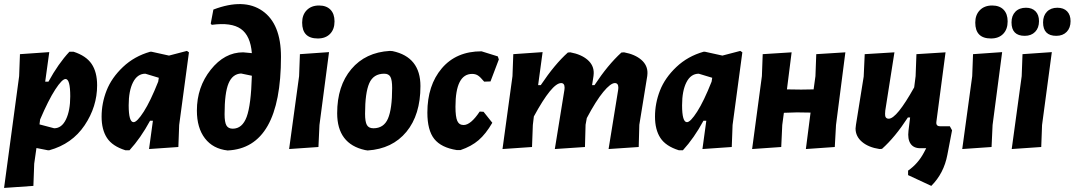

<svg xmlns="http://www.w3.org/2000/svg" viewBox="-20 -728 5278 943"><path d="M222 -472 202 -327H218Q266 -415 321 -474H341Q403 -454 430 -414Q457 -374 457 -309Q457 -204 395.5 -112.5Q334 -21 222 10H215L159 -1L148 76L144 185L0 195L74 -354L78 -462ZM302 -340Q285 -340 251.5 -288.5Q218 -237 177 -141L174 -117L246 -98Q283 -98 304 -141.5Q325 -185 325 -255Q325 -340 302 -340Z M718 -474H724L810 -455L898 -478L908 -471L860 -114L856 -6L712 4L731 -135H717Q671 -50 616 10H596Q532 -10 505.5 -50.5Q479 -91 479 -155Q479 -221 503.5 -283.5Q528 -346 584 -399Q640 -452 718 -474ZM612 -211Q612 -128 636 -128Q653 -128 686 -179.5Q719 -231 757 -327L760 -346L694 -366Q655 -366 633.5 -324Q612 -282 612 -211Z M1098 11Q1026 3 986.5 -48.5Q947 -100 947 -185Q947 -300 1015 -385.5Q1083 -471 1174 -471Q1200 -469 1217 -467Q1210 -553 1163 -586Q1116 -619 1020 -606L1015 -612L1028 -681Q1178 -738 1269 -674.5Q1360 -611 1360 -449Q1360 -1 1098 11ZM1083 -167Q1083 -128 1092 -112Q1101 -96 1123 -96Q1170 -96 1191.5 -154Q1213 -212 1217 -356L1164 -367Q1122 -365 1102.5 -318.5Q1083 -272 1083 -167Z M1547 -701Q1583 -701 1603 -680.5Q1623 -660 1623 -623Q1623 -584 1601 -561.5Q1579 -539 1541 -539Q1464 -539 1464 -617Q1464 -655 1486.5 -678Q1509 -701 1547 -701ZM1596 -472 1549 -114 1544 -6 1400 4 1449 -354 1453 -462Z M1895 -478 1908 -477Q2045 -448 2045 -305Q2045 -164 1976 -80.5Q1907 3 1786 11L1773 9Q1636 -21 1636 -172Q1636 -306 1705.5 -388.5Q1775 -471 1895 -478ZM1867 -366Q1814 -366 1793.5 -319Q1773 -272 1773 -169Q1773 -130 1782 -114Q1791 -98 1814 -98Q1865 -98 1885.5 -145.5Q1906 -193 1906 -296Q1906 -335 1897.5 -350.5Q1889 -366 1867 -366Z M2345 -476 2425 -451 2430 -436 2389 -328 2358 -327Q2339 -350 2327 -357.5Q2315 -365 2299 -365Q2217 -365 2217 -204Q2217 -154 2226 -134Q2235 -114 2257 -114Q2292 -114 2336 -180L2355 -179L2398 -125Q2366 -70 2330.5 -39.5Q2295 -9 2242 9H2223Q2147 -3 2113 -45.5Q2079 -88 2079 -175Q2079 -309 2150 -392.5Q2221 -476 2345 -476Z M2645 -472 2623 -310H2636Q2705 -413 2769 -470L2781 -471Q2835 -461 2866 -434Q2897 -407 2896 -368L2895 -355L2888 -310H2900Q2965 -409 3032 -470L3045 -471Q3099 -461 3130 -434Q3161 -407 3160 -368L3159 -355L3120 -115L3117 -6L2969 4L3016 -286L3017 -297Q3017 -320 3000 -320Q2979 -320 2943 -276.5Q2907 -233 2862 -148L2856 -115L2853 -6L2705 4L2752 -286L2753 -297Q2753 -320 2736 -320Q2691 -320 2602 -156L2597 -114L2593 -6L2448 4L2497 -354L2501 -462Z M3436 -474H3442L3528 -455L3616 -478L3626 -471L3578 -114L3574 -6L3430 4L3449 -135H3435Q3389 -50 3334 10H3314Q3250 -10 3223.5 -50.5Q3197 -91 3197 -155Q3197 -221 3221.5 -283.5Q3246 -346 3302 -399Q3358 -452 3436 -474ZM3330 -211Q3330 -128 3354 -128Q3371 -128 3404 -179.5Q3437 -231 3475 -327L3478 -346L3412 -366Q3373 -366 3351.5 -324Q3330 -282 3330 -211Z M3868 -471 3845 -289 3915 -288 3976 -289 3985 -354 3989 -462 4132 -471 4086 -114 4080 -6 3938 4 3961 -175 3894 -176 3830 -174 3822 -114 3817 -6 3674 4 3722 -354 3726 -462Z M4300 4Q4246 -4 4214 -31Q4182 -58 4182 -97L4184 -115L4222 -352L4227 -462L4373 -471L4328 -185L4327 -169Q4326 -145 4345 -145Q4384 -145 4470 -299L4477 -354L4481 -462L4624 -471L4579 -130Q4576 -108 4597 -108H4645L4656 -88L4633 32Q4616 123 4554 185L4440 132V110Q4489 76 4518 21L4529 0H4500Q4467 0 4452 -22.5Q4437 -45 4442 -86L4450 -151H4439Q4376 -54 4312 3Z M4853 -701Q4889 -701 4909 -680.5Q4929 -660 4929 -623Q4929 -584 4907 -561.5Q4885 -539 4847 -539Q4770 -539 4770 -617Q4770 -655 4792.5 -678Q4815 -701 4853 -701ZM4902 -472 4855 -114 4850 -6 4706 4 4755 -354 4759 -462Z M5173 -690Q5204 -690 5221 -672.5Q5238 -655 5238 -624Q5238 -591 5219 -571.5Q5200 -552 5168 -552Q5103 -552 5103 -618Q5103 -651 5122 -670.5Q5141 -690 5173 -690ZM5019 -690Q5049 -690 5066 -672.5Q5083 -655 5083 -624Q5083 -591 5064 -571.5Q5045 -552 5013 -552Q4948 -552 4948 -618Q4948 -651 4967 -670.5Q4986 -690 5019 -690ZM5146 -472 5098 -114 5094 -6 4949 4 4998 -354 5002 -462Z"/></svg>

Font: Alegreya Sans SC ExtraBold
Style: Italic
Weight: 800
Italic angle: -7°
Designer: Juan Pablo del Peral
Foundry: Huerta Tipografica
Version: Version 2.007